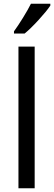

<svg xmlns="http://www.w3.org/2000/svg" viewBox="-20 -1010 290 1030"><path d="M79 0V-760H166V0ZM250 -980Q230 -950 187 -903Q144 -856 112 -830H55V-842Q77 -872 103.5 -915Q130 -958 146 -990H250Z"/></svg>

Font: Noto Sans Display
Style: Regular
Weight: 400
Designer: Monotype Design team
Foundry: Monotype Imaging Inc.
Version: Version 1.000